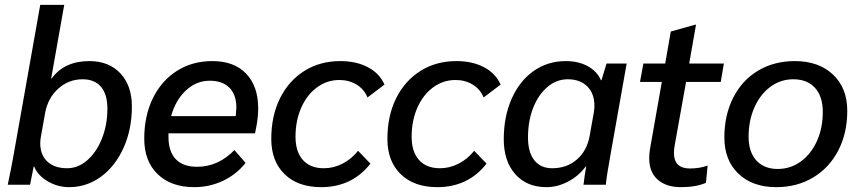

<svg xmlns="http://www.w3.org/2000/svg" viewBox="-20 -762 3543 792"><path d="M121 -75H119Q108 -18 104 0H12Q29 -81 37 -128L146 -742H245L191 -438H193Q245 -510 349 -510Q429 -510 476.5 -459.5Q524 -409 524 -323Q524 -229 490 -153Q456 -77 397 -33.5Q338 10 265 10Q218 10 177 -14Q136 -38 121 -75ZM423 -314Q423 -373 396.5 -404Q370 -435 321 -435Q263 -435 220 -396Q177 -357 166 -295L149 -200Q146 -185 146 -171Q146 -123 175.5 -95.5Q205 -68 257 -68Q302 -68 340 -101Q378 -134 400.5 -190.5Q423 -247 423 -314Z M1045 -315Q1045 -284 1039 -248L1032 -212H675V-197Q675 -137 705 -105.5Q735 -74 793 -74Q880 -74 947 -143L993 -90Q955 -42 899.5 -16Q844 10 781 10Q686 10 630.5 -43.5Q575 -97 575 -190Q575 -284 610.5 -356.5Q646 -429 709.5 -469.5Q773 -510 856 -510Q946 -510 995.5 -458Q1045 -406 1045 -315ZM955 -318Q955 -371 926.5 -400Q898 -429 845 -429Q790 -429 747 -389Q704 -349 686 -283H952L953 -290Q955 -310 955 -318Z M1099 -189Q1099 -284 1135 -356.5Q1171 -429 1235.5 -469.5Q1300 -510 1384 -510Q1450 -510 1498 -484.5Q1546 -459 1566 -413L1496 -360Q1482 -394 1451 -413Q1420 -432 1380 -432Q1329 -432 1287.5 -401.5Q1246 -371 1222.5 -317.5Q1199 -264 1199 -198Q1199 -136 1229.5 -102Q1260 -68 1316 -68Q1356 -68 1393 -87Q1430 -106 1457 -140L1508 -87Q1432 10 1305 10Q1209 10 1154 -43.5Q1099 -97 1099 -189Z M1578 -189Q1578 -284 1614 -356.5Q1650 -429 1714.5 -469.5Q1779 -510 1863 -510Q1929 -510 1977 -484.5Q2025 -459 2045 -413L1975 -360Q1961 -394 1930 -413Q1899 -432 1859 -432Q1808 -432 1766.5 -401.5Q1725 -371 1701.5 -317.5Q1678 -264 1678 -198Q1678 -136 1708.5 -102Q1739 -68 1795 -68Q1835 -68 1872 -87Q1909 -106 1936 -140L1987 -87Q1911 10 1784 10Q1688 10 1633 -43.5Q1578 -97 1578 -189Z M2058 -188Q2058 -281 2090.5 -354.5Q2123 -428 2181 -469Q2239 -510 2314 -510Q2366 -510 2404.5 -489Q2443 -468 2459 -431H2461L2482 -500H2565L2499 -128Q2482 -34 2479 0H2387Q2392 -43 2398 -75H2396Q2366 -35 2322.5 -12.5Q2279 10 2234 10Q2153 10 2105.5 -43.5Q2058 -97 2058 -188ZM2412 -200 2429 -295Q2432 -312 2432 -326Q2432 -376 2402.5 -405.5Q2373 -435 2322 -435Q2276 -435 2238.5 -403.5Q2201 -372 2179.5 -317.5Q2158 -263 2158 -195Q2158 -134 2184 -101Q2210 -68 2258 -68Q2318 -68 2359.5 -104Q2401 -140 2412 -200Z M2658 -109Q2658 -127 2661 -146L2710 -424H2620L2634 -500H2724L2747 -632L2847 -660H2851L2823 -500H2966L2953 -424H2810L2763 -162Q2760 -146 2760 -131Q2760 -67 2826 -67Q2865 -67 2899 -79L2892 -8Q2852 10 2789 10Q2728 10 2693 -21Q2658 -52 2658 -109Z M2968 -195Q2968 -287 3004.5 -359Q3041 -431 3107 -470.5Q3173 -510 3259 -510Q3357 -510 3416 -454.5Q3475 -399 3475 -305Q3475 -213 3438 -141.5Q3401 -70 3334.5 -30Q3268 10 3182 10Q3084 10 3026 -45.5Q2968 -101 2968 -195ZM3374 -301Q3374 -364 3342 -399.5Q3310 -435 3252 -435Q3200 -435 3158 -404Q3116 -373 3092 -319Q3068 -265 3068 -198Q3068 -135 3100 -100Q3132 -65 3188 -65Q3241 -65 3283.5 -96Q3326 -127 3350 -180.5Q3374 -234 3374 -301Z"/></svg>

Font: Sarabun Medium
Style: Italic
Weight: 500
Italic angle: -10°
Designer: Suppakit Chalermlarp | Katatrad Co.,Ltd.
Foundry: Cadson Demak Co.,Ltd.
Version: Version 1.000; ttfautohint (v1.6)